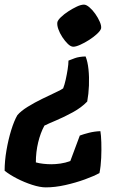

<svg xmlns="http://www.w3.org/2000/svg" viewBox="-65 -521 579 830"><path d="M252 -319Q241 -319 228.5 -331Q216 -343 204.5 -360.5Q193 -378 187 -395.5Q181 -413 183 -425Q185 -434 198.5 -447Q212 -460 230.5 -472Q249 -484 267 -492.5Q285 -501 298 -501Q308 -501 321.5 -489.5Q335 -478 347 -461Q359 -444 366.5 -426.5Q374 -409 372 -398Q369 -388 354.5 -374.5Q340 -361 320.5 -348.5Q301 -336 282 -327.5Q263 -319 252 -319ZM133 289Q108 289 74 278Q40 267 8 250.5Q-24 234 -45 217Q-45 175 -37 128.5Q-29 82 -16.5 41.5Q-4 1 10 -23Q25 -41 55 -59.5Q85 -78 118 -94Q151 -110 176.5 -122Q202 -134 208 -139Q214 -154 219 -176.5Q224 -199 227.5 -221.5Q231 -244 231 -259Q241 -263 258.5 -269.5Q276 -276 305 -277Q314 -255 317.5 -221.5Q321 -188 319.5 -151Q318 -114 312 -82Q287 -56 249.5 -35.5Q212 -15 177.5 -0.5Q143 14 127 22Q110 53 100 94.5Q90 136 90 181Q104 185 122 187Q140 189 157 189Q175 189 196.5 186Q218 183 239 175L280 65Q296 59 319.5 53Q343 47 369 46Q372 63 373 94.5Q374 126 372.5 161.5Q371 197 365 227Q342 240 302 254.5Q262 269 217.5 279Q173 289 133 289Z"/></svg>

Font: Texturina ExtraBold
Style: Italic
Weight: 800
Italic angle: -11°
Designer: Guillermo Torres Carreño
Foundry: Omnibus-Type
Version: Version 1.002; ttfautohint (v1.8.3)